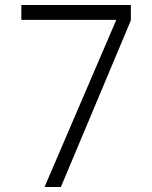

<svg xmlns="http://www.w3.org/2000/svg" viewBox="-20 -753 610 773"><path d="M506.8 -732.9V-670.9L225.1 0H159.2L448.2 -672.9H65.9V-732.9Z"/></svg>

Font: Kreadon Light
Style: Regular
Weight: 300
Designer: kohakuno
Foundry: StudioGnu
Version: Version 1.000;Glyphs 3.1.2 (3151)